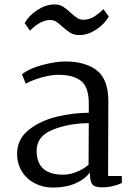

<svg xmlns="http://www.w3.org/2000/svg" viewBox="-20 -833 600 865"><path d="M57 0ZM468 -377 467 -40H529V-9Q512 0 488 5.5Q464 11 439 11Q406 11 395.5 -3Q385 -17 385 -55Q329 12 218 12Q173 12 136 -7.5Q99 -27 78 -61.5Q57 -96 57 -139Q57 -206 109 -247.5Q161 -289 235 -307Q309 -325 380 -325V-367Q380 -441 345 -468.5Q310 -496 243 -496Q211 -496 169 -484.5Q127 -473 96 -456L79 -498Q112 -525 171.5 -540.5Q231 -556 275 -556Q364 -556 416 -516Q468 -476 468 -377ZM145 -154Q145 -46 265 -46Q298 -46 330 -60.5Q362 -75 379 -91L380 -278Q292 -278 218.5 -249Q145 -220 145 -154ZM225 -813Q248 -813 263.5 -803.5Q279 -794 299 -775Q317 -759 328.5 -751.5Q340 -744 355 -744Q381 -744 403 -757.5Q425 -771 446 -792L470 -759Q451 -724 413 -699.5Q375 -675 337 -675Q314 -675 298 -684.5Q282 -694 262 -712Q245 -728 233 -735.5Q221 -743 206 -743Q163 -743 115 -695L91 -729Q110 -763 148.5 -788Q187 -813 225 -813Z"/></svg>

Font: Martel
Style: Regular
Weight: 400
Designer: Dan Reynolds
Foundry: Dan Reynolds
Version: Version 1.001; ttfautohint (v1.1) -l 5 -r 5 -G 72 -x 0 -D la